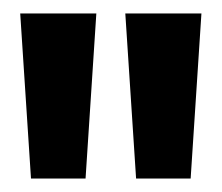

<svg xmlns="http://www.w3.org/2000/svg" viewBox="-20 -720 329 285"><path d="M26 -455 10 -700H123L107 -455ZM182 -455 166 -700H279L263 -455Z"/></svg>

Font: Bricolage Grotesque 12pt Condensed SemiBold
Style: Regular
Weight: 600
Width: 3
Designer: Mathieu Triay
Foundry: Atelier Triay
Version: Version 1.001; ttfautohint (v1.8.4.7-5d5b);gftools[0.9.33.de